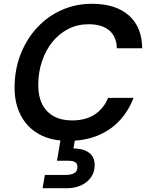

<svg xmlns="http://www.w3.org/2000/svg" viewBox="-20 -732 776 1014"><path d="M341 12Q250 12 187 -23Q124 -58 90.5 -121.5Q57 -185 57 -268Q57 -363 88 -443.5Q119 -524 174.5 -584.5Q230 -645 304.5 -678.5Q379 -712 466 -712Q591 -712 660.5 -650.5Q730 -589 731 -477H597Q596 -537 558 -570.5Q520 -604 447 -604Q390 -604 341.5 -579.5Q293 -555 257.5 -511.5Q222 -468 202 -409Q182 -350 182 -282Q182 -223 203 -181.5Q224 -140 264 -118Q304 -96 360 -96Q433 -96 480.5 -127.5Q528 -159 551 -215H685Q658 -144 609 -92.5Q560 -41 492 -14.5Q424 12 341 12ZM205 262 217 192H325Q356 192 372.5 182Q389 172 389 150Q389 132 377 124.5Q365 117 340 117H281L302 -7H378L368 52Q399 52 424.5 61Q450 70 465 89Q480 108 480 140Q480 177 460.5 204.5Q441 232 408 247Q375 262 334 262Z"/></svg>

Font: DM Sans 24pt SemiBold
Style: Italic
Weight: 600
Italic angle: -10°
Designer: Colophon Foundry, Jonny Pinhorn
Foundry: Colophon Foundry
Version: Version 4.004;gftools[0.9.30]